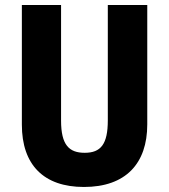

<svg xmlns="http://www.w3.org/2000/svg" viewBox="-20 -734 672 764"><path d="M566 -239V-714H409V-255C409 -160 381 -126 317 -126C255 -126 223 -157 223 -254V-714H67V-238C67 -78 154 10 314 10C480 10 566 -83 566 -239Z"/></svg>

Font: Noto Sans Gujarati Condensed ExtraBold
Style: Regular
Weight: 800
Width: 3
Designer: Jelle Bosma - Monotype Design Team, Universal Thirst
Foundry: Monotype Imaging Inc.
Version: Version 2.106